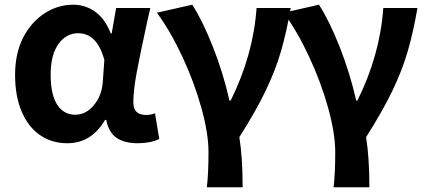

<svg xmlns="http://www.w3.org/2000/svg" viewBox="-20 -594 1812 815"><path d="M44 -276Q44 -368 79 -436Q114 -502 170 -538Q226 -574 291 -574Q343 -574 385 -543.5Q427 -513 450 -452H454L473 -560H618Q615 -544 604 -498Q575 -365 560.5 -287.5Q546 -210 546 -159Q546 -106 600 -106Q620 -106 638 -113L656 -4Q618 14 565 14Q507 14 474 -9.5Q441 -33 431 -85H426Q368 14 266 14Q199 14 149 -21Q99 -56 71.5 -121.5Q44 -187 44 -276ZM416 -242 423 -341Q405 -401 377.5 -427Q350 -453 312 -453Q261 -453 228 -407Q195 -361 195 -277Q195 -193 222.5 -150Q250 -107 300 -107Q344 -107 377.5 -146.5Q411 -186 416 -242Z M865 51Q865 -27 835 -135.5Q805 -244 754.5 -352.5Q704 -461 646 -540L796 -574Q840 -506 884 -394.5Q928 -283 954 -167H959Q1055 -360 1069 -560H1214Q1196 -456 1172.5 -375.5Q1149 -295 1107.5 -208.5Q1066 -122 996 -12Q1010 76 1010 201H858Q865 144 865 51Z M1403 51Q1403 -27 1373 -135.5Q1343 -244 1292.5 -352.5Q1242 -461 1184 -540L1334 -574Q1378 -506 1422 -394.5Q1466 -283 1492 -167H1497Q1593 -360 1607 -560H1752Q1734 -456 1710.5 -375.5Q1687 -295 1645.5 -208.5Q1604 -122 1534 -12Q1548 76 1548 201H1396Q1403 144 1403 51Z"/></svg>

Font: Merged Yaku Han JP
Style: Bold
Weight: 700
Designer: Ryoko NISHIZUKA 西塚涼子 (kana, bopomofo & ideographs); Paul D. Hunt (Latin, Greek & Cyrillic); Sandoll Communications 산돌커뮤니
Foundry: Adobe
Version: Version 2.004